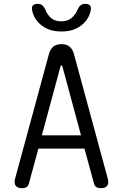

<svg xmlns="http://www.w3.org/2000/svg" viewBox="-20 -970 640 1000"><path d="M198 -265H402L305 -624Q303 -630 300 -630Q297 -630 295 -624ZM469 -16 420 -196H180L131 -16Q128 -3 119.5 3.5Q111 10 94 10Q71 10 61.5 -3Q52 -16 59 -41L235 -689Q242 -714 257.5 -727Q273 -740 300 -740Q327 -740 342.5 -727Q358 -714 365 -689L541 -41Q548 -16 538.5 -3Q529 10 506 10Q489 10 480.5 3.5Q472 -3 469 -16ZM147 -918Q144 -934 151.5 -942Q159 -950 176 -950Q185 -950 192.5 -947Q200 -944 204 -939Q213 -929 218 -915.5Q223 -902 233 -890Q256 -859 299 -859Q342 -859 366 -890Q377 -902 382 -915Q387 -928 395 -938Q400 -943 406.5 -946.5Q413 -950 423 -950Q440 -950 448 -942Q456 -934 453 -918Q445 -875 413 -846Q371 -806 300 -806Q229 -806 187 -846Q155 -875 147 -918Z"/></svg>

Font: Maple Mono NL Light
Style: Regular
Weight: 300
Monospace: yes
Designer: subframe7536
Version: Version 7.000